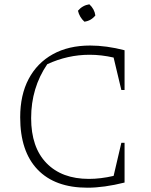

<svg xmlns="http://www.w3.org/2000/svg" viewBox="-20 -867 703 894"><path d="M387 7Q236 7 155 -77.5Q74 -162 74 -321Q74 -425 113.5 -499.5Q153 -574 226 -614.5Q299 -655 400 -655Q437 -655 477.5 -649.5Q518 -644 560 -633V-448H545L509 -599Q452 -612 397 -612Q295 -612 200 -568Q125 -458 125 -317Q125 -181 196.5 -107.5Q268 -34 394 -34Q448 -34 509 -48L545 -202H560V-17Q464 7 387 7ZM396 -847Q420 -825 424 -795Q404 -770 373 -766Q350 -787 343 -817Q364 -842 396 -847Z"/></svg>

Font: Piazzolla SC ExtraLight
Style: Regular
Weight: 200
Designer: Juan Pablo del Peral
Foundry: Huerta Tipografica
Version: Version 1.330